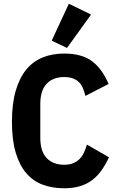

<svg xmlns="http://www.w3.org/2000/svg" viewBox="-20 -997 629 1029"><path d="M324 12Q261 12 209.5 -7Q158 -26 121.5 -68Q85 -110 64.5 -178Q44 -246 44 -344Q44 -442 64.5 -511.5Q85 -581 121.5 -625Q158 -669 209.5 -689.5Q261 -710 324 -710Q418 -710 472.5 -669.5Q527 -629 562 -547L438 -483Q432 -505 424.5 -524Q417 -543 404 -556Q391 -569 371.5 -576.5Q352 -584 324 -584Q264 -584 230 -548Q196 -512 196 -440V-258Q196 -186 230 -150Q264 -114 324 -114Q352 -114 372.5 -122.5Q393 -131 407 -145.5Q421 -160 430 -179.5Q439 -199 446 -222L564 -154Q546 -115 524 -84Q502 -53 473.5 -31.5Q445 -10 408 1Q371 12 324 12ZM339 -740 257 -779 349 -977 468 -919Z"/></svg>

Font: IBM Plex Sans Cond
Style: Bold
Weight: 700
Width: 3
Designer: Mike Abbink, Paul van der Laan, Pieter van Rosmalen
Foundry: Bold Monday
Version: Version 1.3